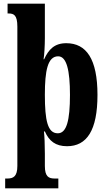

<svg xmlns="http://www.w3.org/2000/svg" viewBox="-20 -780 584 1040"><path d="M8 240H296V187H276C244 187 223 177 223 119V53C223 5 221 -44 218 -68H223C246 -16 281 12 343 12C450 12 508 -73 508 -266C508 -460 448 -546 339 -546C275 -546 243 -512 219 -459H216C220 -479 223 -536 223 -573V-760H21V-707H27C55 -707 74 -698 74 -636V119C74 176 52 187 20 187H8ZM293 -58C238 -58 223 -127 223 -267C223 -396 238 -475 295 -475C341 -475 359 -399 359 -266C359 -128 341 -58 293 -58Z"/></svg>

Font: Noto Serif Armenian ExtraCondensed ExtraBold
Style: Regular
Weight: 800
Width: 2
Designer: Monotype Design Team
Foundry: Monotype Imaging Inc.
Version: Version 2.008